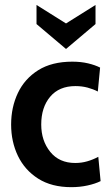

<svg xmlns="http://www.w3.org/2000/svg" viewBox="-20 -764 460 794"><path d="M275 10Q193.5 10 138 -25.2Q82.5 -60.5 54.2 -119.2Q26 -178 26 -249Q26 -320.5 54 -379.5Q82 -438.5 138.2 -473.8Q194.5 -509 279 -509Q315 -509 344.2 -502Q373.5 -495 394 -484.5L384.5 -385.5Q365.5 -395.5 342 -401.8Q318.5 -408 292 -408Q224.5 -408 187.5 -364Q150.5 -320 150.5 -249Q150.5 -182 187.8 -136Q225 -90 291 -90Q317 -90 340.5 -96.8Q364 -103.5 386.5 -115.5L396 -15Q374 -4 342 3Q310 10 275 10ZM253 -561.5 131 -664.5V-743.5L253 -667L375 -743.5V-664.5Z"/></svg>

Font: Cabin
Style: Bold
Weight: 700
Width: 4
Designer: Pablo Impallari
Foundry: Pablo Impallari. http://www.impallari.com Igino Marini. http://www.ikern.com
Version: Version 3.001